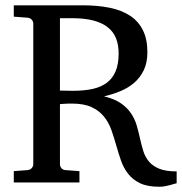

<svg xmlns="http://www.w3.org/2000/svg" viewBox="-20 -691 689 727"><path d="M429.2 -488.8Q429.2 -521 419.4 -545.7Q409.7 -570.3 388.4 -587.4Q367.2 -604.5 333.7 -613.3Q300.3 -622.1 252.9 -622.1H207V-348.1Q208 -348.1 213.9 -347.9Q219.7 -347.7 227.3 -347.7Q234.9 -347.7 242.9 -347.4Q251 -347.2 256.8 -347.2Q298.3 -347.2 330.6 -354.2Q362.8 -361.3 384.8 -377.9Q406.7 -394.5 418 -421.6Q429.2 -448.7 429.2 -488.8ZM648.9 2.9Q645.5 3.4 639.2 5.4Q632.8 7.3 624 9.8Q615.2 12.2 604.7 14.2Q594.2 16.1 583 16.1Q538.1 16.1 510.3 2.7Q482.4 -10.7 465.1 -33Q447.8 -55.2 438 -83.5Q428.2 -111.8 419.9 -141.4Q411.6 -170.9 401.6 -199.2Q391.6 -227.5 373.5 -249.8Q355.5 -272 326.7 -285.4Q297.9 -298.8 252 -298.8Q244.1 -298.8 236.3 -298.6Q228.5 -298.3 222.4 -297.9Q216.3 -297.4 211.9 -297.1Q207.5 -296.9 207 -296.9V-68.8Q207 -61.5 212.2 -54.7Q217.3 -47.9 228 -46.9L280.8 -43V0H32.2V-43L84 -46.9Q94.7 -47.9 100.3 -54.7Q106 -61.5 106 -68.8V-602.1Q106 -609.4 100.3 -616.2Q94.7 -623 84 -624L32.2 -627.9V-670.9H293Q350.1 -670.9 395.5 -661.6Q440.9 -652.3 472.7 -631.3Q504.4 -610.4 521.2 -576.4Q538.1 -542.5 538.1 -493.2Q538.1 -453.6 524.4 -425.3Q510.7 -397 488 -377.4Q465.3 -357.9 435.5 -345.7Q405.8 -333.5 374 -326.2Q414.6 -316.4 439 -299.1Q463.4 -281.7 477.5 -259.8Q491.7 -237.8 498.5 -213.1Q505.4 -188.5 510.7 -164.3Q516.1 -140.1 522.9 -118.2Q529.8 -96.2 544.2 -79.1Q558.6 -62 583.3 -52Q607.9 -42 648.9 -42Z"/></svg>

Font: BabelStone Ogham Pictish
Style: Bold
Weight: 700
Designer: Andrew West
Foundry: BabelStone
Version: Version 1.02 March 14, 2022